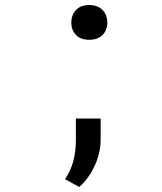

<svg xmlns="http://www.w3.org/2000/svg" viewBox="-20 -576 640 760"><path d="M262.2 -486.3Q262.2 -501 266.8 -513.7Q271.5 -526.4 280.3 -535.9Q289.1 -545.4 302.2 -550.8Q315.4 -556.2 333 -556.2Q350.6 -556.2 364 -550.8Q377.4 -545.4 386.5 -535.9Q395.5 -526.4 400.1 -513.7Q404.8 -501 404.8 -486.3Q404.8 -472.2 400.1 -459.7Q395.5 -447.3 386.5 -438Q377.4 -428.7 364 -423.6Q350.6 -418.5 333 -418.5Q315.4 -418.5 302.2 -423.6Q289.1 -428.7 280.3 -438Q271.5 -447.3 266.8 -459.7Q262.2 -472.2 262.2 -486.3ZM378.4 -21Q378.4 2 372.8 27.1Q367.2 52.2 356.2 76.9Q345.2 101.6 329.6 124Q314 146.5 293.5 164.1L237.3 133.3Q260.7 99.1 270.5 60.5Q280.3 22 280.3 -19.5V-106.9H378.4Z"/></svg>

Font: Roboto Mono
Style: Regular
Weight: 400
Designer: Google
Version: Version 2.000985; 2015; ttfautohint (v1.3)